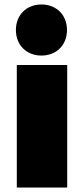

<svg xmlns="http://www.w3.org/2000/svg" viewBox="-20 -837 375 857"><path d="M165 -817C98 -817 51 -770 51 -703C51 -636 98 -589 165 -589C232 -589 279 -636 279 -703C279 -770 232 -817 165 -817ZM55 -547V0H280V-547Z"/></svg>

Font: Montserrat arm Black
Style: Regular
Weight: 900
Designer: Julieta Ulanovsky
Foundry: Julieta Ulanovsky
Version: Version 6.000;PS 006.000;hotconv 1.0.88;makeotf.lib2.5.64775